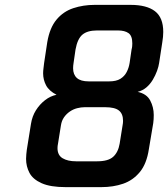

<svg xmlns="http://www.w3.org/2000/svg" viewBox="-20 -764 690 788"><path d="M249 4Q187 4 151 -12Q115 -28 101 -54.5Q87 -81 87 -112Q87 -122 88 -131Q89 -140 90 -149L107 -255Q112 -287 127.5 -311.5Q143 -336 165 -353Q187 -370 212 -375Q181 -391 169 -414Q157 -437 157 -463Q157 -473 158.5 -484Q160 -495 161 -505L174 -591Q184 -650 212 -683.5Q240 -717 281 -730.5Q322 -744 368 -744H516Q582 -744 616 -718Q650 -692 650 -633Q650 -623 649 -612.5Q648 -602 646 -590L633 -505Q631 -491 624.5 -473Q618 -455 607 -436.5Q596 -418 580.5 -405Q565 -392 545 -387Q582 -379 596.5 -351.5Q611 -324 611 -292Q611 -283 610.5 -275Q610 -267 609 -259L591 -152Q582 -92 554 -58Q526 -24 485.5 -10Q445 4 396 4ZM292 -102H379Q424 -102 444.5 -120.5Q465 -139 471 -174L483 -249Q484 -254 484.5 -259Q485 -264 485 -268Q485 -297 468 -310.5Q451 -324 412 -324H327Q313 -324 297 -320Q281 -316 267 -306.5Q253 -297 243 -283Q233 -269 230 -249L218 -174Q217 -169 216.5 -165Q216 -161 216 -156Q216 -127 237 -114.5Q258 -102 292 -102ZM344 -430H428Q457 -430 474 -440.5Q491 -451 500 -468.5Q509 -486 512 -506L520 -561Q522 -568 522.5 -574.5Q523 -581 523 -586Q523 -617 507.5 -628Q492 -639 464 -639H378Q339 -639 318.5 -622Q298 -605 290 -561L282 -506Q281 -500 280.5 -494.5Q280 -489 280 -484Q280 -458 295.5 -444Q311 -430 344 -430Z"/></svg>

Font: Exo Thin SemiBold
Style: Italic
Weight: 600
Italic angle: -9°
Version: Version 2.000